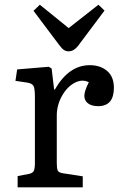

<svg xmlns="http://www.w3.org/2000/svg" viewBox="-20 -799 513 819"><path d="M272.9 -580.1Q261.7 -580.1 252.9 -585.7Q244.1 -591.3 231.9 -607.9L123 -752.9L149.9 -778.8L272.9 -679.2L399.9 -778.8L425.8 -753.9L312 -602.1Q294.4 -580.1 272.9 -580.1ZM55.2 0V-47.9L103 -57.1Q120.1 -60.5 124.5 -70.8Q128.9 -81.1 128.9 -105V-384.8Q128.9 -419.9 123.3 -431.6Q117.7 -443.4 95.2 -446.8L45.9 -454.1L53.2 -502.9L188 -514.2L200.2 -506.8L210.9 -417H213.9Q273.4 -521 362.8 -521Q408.2 -521 437 -496.3Q465.8 -471.7 465.8 -424.8Q465.8 -346.2 398.9 -346.2Q370.6 -346.2 355.2 -358.2Q339.8 -370.1 339.8 -390.1Q339.8 -410.6 358.9 -448.2Q330.1 -462.9 297.6 -445.3Q265.1 -427.7 243.7 -388.7Q222.2 -349.6 222.2 -306.2V-103Q222.2 -80.1 226.3 -71.5Q230.5 -63 247.1 -60.1L333 -46.9V0Z"/></svg>

Font: Literata Book
Style: Regular
Weight: 400
Designer: Latin by Veronika Burian and Jose Scaglione. Greek by Irene Vlachou. Cyrillic by Vera Evstafieva
Foundry: TypeTogether
Version: Version 2.003;PS 002.003;hotconv 1.0.88;makeotf.lib2.5.64775